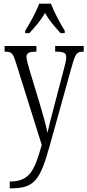

<svg xmlns="http://www.w3.org/2000/svg" viewBox="-20 -786 475 1044"><path d="M117 -619V-606H140C172 -642 201 -673 225 -716C248 -673 277 -642 309 -606H332V-619C308 -657 274 -721 257 -766H193C177 -721 141 -657 117 -619ZM33 201V238H38C164 238 197 198 249 11L371 -427C390 -496 399 -505 432 -505H435V-536H280V-505H290C330 -504 340 -496 340 -475C340 -458 335 -437 328 -413L273 -203C258 -147 246 -100 238 -63C232 -98 216 -156 194 -229L140 -407C131 -439 124 -463 124 -477C124 -495 134 -505 175 -505H178V-536H5V-505H7C44 -505 50 -497 66 -447L207 2C167 143 141 201 33 201Z"/></svg>

Font: Noto Serif Bengali ExtraCondensed Light
Style: Regular
Weight: 300
Width: 2
Designer: Juan Bruce, Universal Thirst, Indian Type Foundry and the Monotype Design Team.
Foundry: Monotype Imaging Inc.
Version: Version 2.003